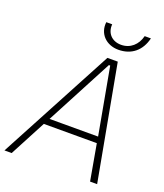

<svg xmlns="http://www.w3.org/2000/svg" viewBox="-193 -995 940 1100"><g transform="rotate(20 277.0 -445.0)"><path d="M-34 0H10L126 -220H449L488 0H531L402 -700H339ZM381 -765C461 -765 516 -811 535 -890H497C483 -834 442 -797 386 -797C330 -797 294 -836 299 -890H263C254 -817 308 -765 381 -765ZM147 -258 361 -664H369L443 -258Z"/></g></svg>

Font: Fixel Text 20240404 ExtraLight
Style: Italic
Weight: 200
Width: 4
Italic angle: -10°
Designer: AlfaBravo + MacPaw
Foundry: Kyrylo Tkachov, Marchela Mozhyna, Serhii Makarenko, Maria Weinstein, Zakhar Kryvoshyya
Version: Version 1.211;Glyphs 3.2 (3225)